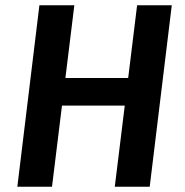

<svg xmlns="http://www.w3.org/2000/svg" viewBox="-20 -711 705 731"><path d="M417 0 455 -309H216L178 0H46L130 -691H263L229 -414H468L502 -691H634L550 0Z"/></svg>

Font: Xgbmvzvtohvqztyvzapvmeyoton
Style: Regular
Weight: 500
Italic angle: -8°
Designer: Carrois Corporate & Edenspiekermann
Foundry: Carrois Corporate GbR & Edenspiekermann AG
Version: Version 2.001